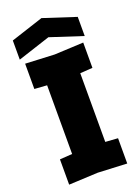

<svg xmlns="http://www.w3.org/2000/svg" viewBox="-169 -981 768 1056"><g transform="rotate(-20 215.0 -452.5)"><path d="M45 4V-144L118 -149V-551L45 -556V-704L215 -696L385 -704V-556L312 -551V-149L385 -144V4L215 -4ZM25 -735V-847L215 -909L405 -847V-735L215 -797Z"/></g></svg>

Font: Tektur ExtraBold
Style: Regular
Weight: 800
Designer: Adam Jagosz
Foundry: Adam Jagosz
Version: Version 1.005;gftools[0.9.30]